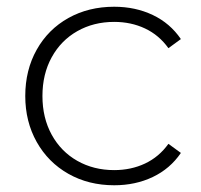

<svg xmlns="http://www.w3.org/2000/svg" viewBox="-20 -546 597 570"><path d="M55 -261Q55 -338 89 -398.5Q123 -459 183 -492.5Q243 -526 319 -526Q382 -526 433.5 -501.5Q485 -477 517 -430L480 -403Q452 -442 410.5 -461.5Q369 -481 319 -481Q258 -481 209.5 -453.5Q161 -426 133.5 -376Q106 -326 106 -261Q106 -196 133.5 -146Q161 -96 209.5 -68.5Q258 -41 319 -41Q369 -41 410.5 -60.5Q452 -80 480 -119L517 -92Q485 -45 433.5 -20.5Q382 4 319 4Q243 4 183 -30Q123 -64 89 -124.5Q55 -185 55 -261Z"/></svg>

Font: Montserrat Atlas Light
Style: Regular
Weight: 300
Designer: Julieta Ulanovsky
Foundry: Julieta Ulanovsky
Version: Version 7.200